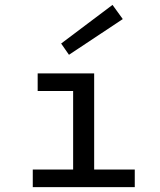

<svg xmlns="http://www.w3.org/2000/svg" viewBox="-20 -765 654 785"><path d="M114 0V-72H279V-393H134V-465H365V-72H531V0ZM262 -541 230 -587 440 -745 482 -687Z"/></svg>

Font: Intel One Mono
Style: Regular
Weight: 400
Monospace: yes
Designer: Fred Shallcrass
Foundry: Frere-Jones Type LLC
Version: Version 1.400;hotconv 1.1.0;makeotfexe 2.6.0;FJTRelease1.4